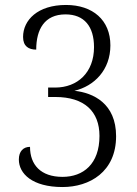

<svg xmlns="http://www.w3.org/2000/svg" viewBox="-20 -744 553 774"><path d="M232 10C341 10 448 -51 448 -195C448 -327 356 -370 280 -378C360 -397 425 -462 425 -561C425 -663 354 -724 246 -724C132 -724 73 -663 73 -595C73 -557 96 -544 126 -544C126 -625 159 -686 244 -686C320 -686 359 -637 359 -554C359 -452 293 -391 202 -391H174V-353H203C320 -353 381 -295 381 -196C381 -83 316 -31 232 -31C144 -31 101 -80 101 -152C74 -152 56 -134 56 -101C56 -44 110 10 232 10Z"/></svg>

Font: Noto Serif Myanmar SemiCondensed Light
Style: Regular
Weight: 300
Width: 4
Designer: Ben Mitchell and the Monotype Design Team
Foundry: Monotype Imaging Inc.
Version: Version 2.106